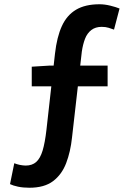

<svg xmlns="http://www.w3.org/2000/svg" viewBox="-20 -772 620 901"><path d="M118 109Q88 109 64.5 104Q41 99 27 92L47 -6Q72 4 100 5Q131 5 150 -12Q169 -29 180 -65.5Q191 -102 198 -163L238 -520Q247 -599 270.5 -650Q294 -701 337 -726.5Q380 -752 447 -752Q471 -752 497.5 -745.5Q524 -739 541 -732L515 -633Q504 -637 490 -641.5Q476 -646 457 -646Q428 -646 408.5 -631Q389 -616 379 -590Q369 -564 364 -530L318 -127Q311 -60 290.5 -6.5Q270 47 229 78Q188 109 118 109ZM129 -367V-459L210 -464H485V-367Z"/></svg>

Font: Noto Sans JP SemiBold
Style: Regular
Weight: 600
Designer: Ryoko NISHIZUKA  (kana, bopomofo & ideographs); Paul D. Hunt (Latin, Greek & Cyrillic); Sandoll Communications , Soo-you
Foundry: Adobe
Version: Version 2.004-H2;hotconv 1.0.118;makeotfexe 2.5.65603